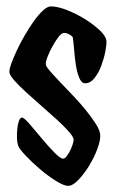

<svg xmlns="http://www.w3.org/2000/svg" viewBox="-20 -610 361 607"><path d="M316.4 -480.5Q317.4 -469.7 313 -447.3Q308.6 -424.8 300.3 -402.3Q292 -379.9 278.8 -363.3Q265.6 -346.7 249 -346.7Q237.3 -346.7 230 -365.2Q222.7 -383.8 219.2 -408.7Q215.8 -433.6 213.9 -458Q211.9 -482.4 210 -492.2Q207 -497.1 198.7 -501.5Q190.4 -505.9 182.6 -505.9Q174.8 -505.9 165 -493.2Q155.3 -480.5 146 -463.9Q136.7 -447.3 130.4 -430.7Q124 -414.1 125 -406.2Q125 -400.4 137.7 -385.7Q150.4 -371.1 169.4 -351.1Q188.5 -331.1 210.4 -308.1Q232.4 -285.2 251 -262.2Q269.5 -239.3 282.7 -218.8Q295.9 -198.2 296.9 -183.6Q297.9 -166 287.6 -138.7Q277.3 -111.3 261.7 -85.9Q246.1 -60.5 228.5 -42Q210.9 -23.4 197.3 -22.5Q183.6 -21.5 157.7 -37.6Q131.8 -53.7 106 -75.7Q80.1 -97.7 60.1 -119.1Q40 -140.6 37.1 -150.4Q34.2 -159.2 33.7 -173.8Q33.2 -188.5 34.7 -203.1Q36.1 -217.8 40 -228Q43.9 -238.3 49.8 -238.3Q55.7 -238.3 73.2 -218.3Q90.8 -198.2 111.3 -173.3Q131.8 -148.4 151.4 -128.4Q170.9 -108.4 179.7 -108.4Q184.6 -108.4 190.4 -115.7Q196.3 -123 201.2 -132.8Q206.1 -142.6 209.5 -152.8Q212.9 -163.1 212.9 -168.9Q211.9 -177.7 197.3 -194.3Q182.6 -210.9 160.2 -231.4Q137.7 -252 111.3 -274.9Q85 -297.9 62.5 -318.4Q40 -338.9 25.4 -355.5Q10.7 -372.1 9.8 -380.9Q8.8 -389.6 15.6 -408.7Q22.5 -427.7 33.2 -450.7Q43.9 -473.6 58.1 -498Q72.3 -522.5 86.9 -543Q101.6 -563.5 115.7 -576.7Q129.9 -589.8 140.6 -589.8Q162.1 -589.8 191.9 -578.1Q221.7 -566.4 249 -549.3Q276.4 -532.2 295.9 -513.7Q315.4 -495.1 316.4 -480.5Z"/></svg>

Font: Jolly Lodger
Style: Regular
Weight: 400
Designer: Stuart Sandler
Foundry: Font Diner, Inc
Version: Version 1.000